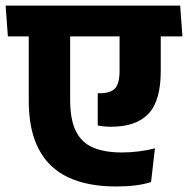

<svg xmlns="http://www.w3.org/2000/svg" viewBox="-44 -661 675 690"><path d="M-15.7 -530.3H611.6L603.5 -640.8H-23.8ZM208.1 -301.8V-566.6H59.3V-300.1Q59.3 -192.9 95.5 -124.5Q131.6 -56.1 201.7 -23.4Q271.8 9.2 373.6 9.2Q411.1 9.2 442.4 5.3Q473.7 1.4 498.9 -6.9L512.8 -128Q486.1 -120.9 455.2 -117Q424.3 -113.1 394.1 -113.1Q331.9 -113.1 290.6 -130.7Q249.2 -148.3 228.7 -189.8Q208.1 -231.2 208.1 -301.8ZM533.7 -405.1V-562.2L385.7 -562.1V-406.9Q385.7 -361 369.6 -343.5Q353.4 -326 315.7 -326Q313.5 -326 311.3 -326Q309.1 -326 307.2 -326V-210.2Q317.3 -207.9 330.5 -206.7Q343.7 -205.5 355.3 -205.5Q445.1 -205.5 489.4 -252.1Q533.7 -298.7 533.7 -405.1Z"/></svg>

Font: Anek Devanagari Medium
Style: Regular
Weight: 500
Designer: Kailash Malviya (Devanagari) & Yesha Goshar (Latin)
Foundry: Ek Type
Version: Version 1.003